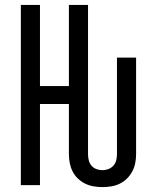

<svg xmlns="http://www.w3.org/2000/svg" viewBox="-20 -755 640 783"><path d="M398 8Q380 8 362 5Q344 2 327.5 -6Q311 -14 297.5 -27Q284 -40 276 -56Q268 -72 264.5 -90Q261 -108 261 -126V-331H143V0H65V-735H143V-404H261V-735H339V-126Q339 -114 342 -101.5Q345 -89 353 -79.5Q361 -70 373 -65.5Q385 -61 398 -61Q410 -61 422 -65.5Q434 -70 442.5 -79.5Q451 -89 454 -101.5Q457 -114 457 -126V-520H535V-126Q535 -108 531.5 -90Q528 -72 519.5 -56Q511 -40 498 -27Q485 -14 468.5 -6Q452 2 434 5Q416 8 398 8Z"/></svg>

Font: Iosevka Extended
Style: Regular
Weight: 400
Width: 7
Monospace: yes
Designer: Belleve Invis
Foundry: Belleve Invis
Version: Version 32.5.0; ttfautohint (v1.8.4)